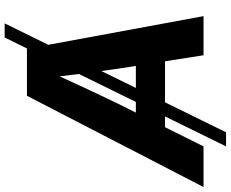

<svg xmlns="http://www.w3.org/2000/svg" viewBox="-138 -758 952 791"><g transform="rotate(-90 337.5 -363.0)"><path d="M636.2 -819.3 547.9 -639.6 666 0H504.9L480 -158.7H311L187.5 92.8H129.4L252.9 -158.7H208.5L129.4 0H-38.1L337.9 -727.5H531.2L531.7 -725.1L578.1 -819.3ZM312.5 -278.8 427.7 -513.2Q422.4 -553.2 418 -592.8Q387.2 -524.9 360.1 -467.3Q333 -409.7 306.2 -354L268.6 -278.8ZM439.9 -420.9 370.1 -278.8H460.9L449.2 -354Q446.8 -370.6 444.6 -387.2Q442.4 -403.8 439.9 -420.9Z"/></g></svg>

Font: Inter Display
Style: Bold Italic
Weight: 700
Italic angle: -9.39999°
Designer: Rasmus Andersson
Foundry: rsms
Version: Version 4.000;git-a52131595